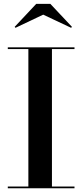

<svg xmlns="http://www.w3.org/2000/svg" viewBox="-20 -1002 438 1022"><path d="M210 -924 358.5 -854 363 -859 248 -981.5H173L58 -859L62.5 -854ZM21.5 -9V0H376.5V-9H256.5V-741H376.5V-750H21.5V-741H131V-9Z"/></svg>

Font: Bodoni* 24pt Medium
Style: Regular
Weight: 500
Version: Version 2.3